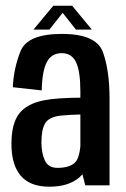

<svg xmlns="http://www.w3.org/2000/svg" viewBox="-20 -664 450 688"><path d="M268 -68.5V-336.5Q268 -408.5 252.5 -441Q237 -473.5 201 -473.5Q164.5 -473.5 147.8 -441.5Q131 -409.5 129.5 -340L26 -351.5Q28.5 -417 53.2 -479.8Q78 -542.5 201.5 -542.5Q326 -542.5 349.2 -476.2Q372.5 -410 372.5 -313V0H285.5ZM304.5 -131Q302.5 -61.5 264.2 -28.2Q226 5 156.5 5Q88 5 54.5 -34Q21 -73 21 -148.5Q21 -220 48 -256Q75 -292 137 -304.5Q185.5 -314 274 -314V-254Q228 -253 195.5 -249.5Q155.5 -244.5 142 -222.5Q128.5 -200.5 128.5 -154Q128.5 -115.5 140.8 -89Q153 -62.5 186 -62.5Q227 -62.5 247.2 -80Q267.5 -97.5 269.5 -164ZM171 -643.5H238.5L309 -558H252L204.5 -618L157 -558H100Z"/></svg>

Font: Anybody Narrow Medium
Style: Regular
Weight: 500
Width: 3
Designer: Tyler Finck
Foundry: Etcetera Type Company
Version: Version 1.000; ttfautohint (v1.8)